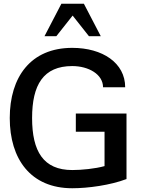

<svg xmlns="http://www.w3.org/2000/svg" viewBox="-20 -990 788 1023"><path d="M365 13C449 13 567 -3 654 -36V-385H384V-288H537V-105C487 -91 415 -84 365 -84C211 -84 151 -184 151 -361C151 -538 211 -638 365 -638C452 -638 529 -594 529 -525H647C647 -655 526 -735 365 -735C143 -735 32 -579 32 -361C32 -143 143 13 365 13ZM217 -797H280L367 -907L454 -797H517L427 -970H307Z"/></svg>

Font: Perun Medium
Style: Regular
Weight: 500
Foundry: Copyright (c) Stefan Peev, Context Ltd, 2016
Version: Version 1.089